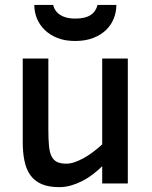

<svg xmlns="http://www.w3.org/2000/svg" viewBox="-20 -752 621 787"><path d="M398.9 0V-70.8Q381.8 -53.7 361.6 -38.1Q341.3 -22.5 318.6 -10.7Q295.9 1 271.7 8.1Q247.6 15.1 223.1 15.1Q180.2 15.1 151.4 2.9Q122.6 -9.3 105.2 -33Q87.9 -56.6 80.6 -91.1Q73.2 -125.5 73.2 -169.9V-512.2H178.2V-220.2Q178.2 -181.6 180.7 -155Q183.1 -128.4 190.9 -112.1Q198.7 -95.7 213.4 -88.4Q228 -81.1 252 -81.1Q268.1 -81.1 286.4 -87.4Q304.7 -93.8 324 -104.5Q343.3 -115.2 362.3 -129.6Q381.3 -144 398.9 -160.2V-512.2H503.9V0ZM457 -731.9Q457 -703.1 446.5 -676.5Q436 -649.9 415 -629.4Q394 -608.9 362.3 -596.4Q330.6 -584 287.6 -584Q246.6 -584 215.3 -596.4Q184.1 -608.9 163.1 -629.4Q142.1 -649.9 131.3 -676.5Q120.6 -703.1 120.6 -731.9H197.8Q204.6 -704.6 227.8 -690.2Q251 -675.8 287.6 -675.8Q329.1 -675.8 351.1 -690.2Q373 -704.6 379.9 -731.9Z"/></svg>

Font: Lorenzo Sans Medium
Style: Regular
Weight: 500
Foundry: Intel Corporation
Version: Version 1.00; ttfautohint (v1.5)